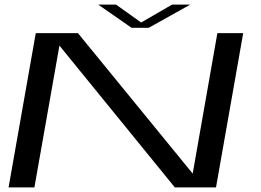

<svg xmlns="http://www.w3.org/2000/svg" viewBox="-20 -820 1142 840"><path d="M17.5 0 136.5 -675H321L823 -60.5L931 -675H1044L925 0H745L240 -620.5L130.5 0ZM555.5 -698.5 409.5 -800H487.5L597.5 -721.5L733 -800H812.5L631 -698.5Z"/></svg>

Font: Anybody UltraExpanded Regular
Style: Italic
Weight: 400
Width: 9
Italic angle: -10°
Designer: Tyler Finck
Foundry: Etcetera Type Company
Version: Version 1.010; ttfautohint (v1.8.3) -l 8 -r 50 -G 200 -x 14 